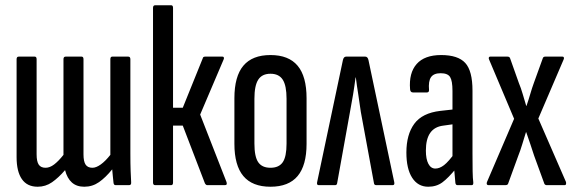

<svg xmlns="http://www.w3.org/2000/svg" viewBox="-20 -703 2181 729"><path d="M123 6Q83 6 63 -23Q43 -52 43 -106V-478Q43 -488 51 -488H112Q119 -488 119 -478V-117Q119 -90 127 -78Q135 -66 153 -66Q169 -66 185.5 -78.5Q202 -91 221 -115V-478Q221 -488 229 -488H290Q297 -488 297 -478V-117Q297 -90 305 -78Q313 -66 331 -66Q345 -66 362.5 -78.5Q380 -91 399 -115V-478Q399 -488 406 -488H467Q475 -488 475 -478V-121Q475 -81 476 -54Q477 -27 478 -11Q479 0 470 0H419Q412 0 411 -9Q410 -20 408.5 -33Q407 -46 406 -60Q381 -29 356 -11.5Q331 6 300 6Q271 6 253 -10Q235 -26 227 -57Q202 -28 177.5 -11Q153 6 123 6Z M840 -12Q844 0 834 0H767Q762 0 758 -7L674 -226H637V-10Q637 0 630 0H569Q561 0 561 -10V-673Q561 -683 569 -683H630Q637 -683 637 -673V-294H674L750 -482Q751 -488 759 -488H825Q829 -488 830 -484.5Q831 -481 829 -477L740 -268Z M1007 6Q938 6 904 -34.5Q870 -75 870 -157V-330Q870 -413 904 -453.5Q938 -494 1007 -494Q1076 -494 1110 -453.5Q1144 -413 1144 -330V-157Q1144 -75 1110 -34.5Q1076 6 1007 6ZM1007 -66Q1039 -66 1053.5 -87Q1068 -108 1068 -158V-328Q1068 -378 1053.5 -400.5Q1039 -423 1007 -423Q975 -423 960.5 -400.5Q946 -378 946 -328V-158Q946 -108 960.5 -87Q975 -66 1007 -66Z M1190 0Q1182 0 1184 -11L1282 -475Q1285 -488 1294 -488H1367Q1376 -488 1379 -475L1477 -11Q1479 0 1471 0H1409Q1401 0 1400 -7L1350 -278Q1346 -309 1340.5 -343Q1335 -377 1331 -409H1330Q1326 -377 1320.5 -343.5Q1315 -310 1309 -279L1260 -7Q1259 0 1252 0Z M1717 0Q1710 0 1709 -9Q1707 -27 1705 -54Q1703 -81 1703 -100L1698 -107V-358Q1698 -396 1689 -410.5Q1680 -425 1653 -425Q1627 -425 1616.5 -410Q1606 -395 1609 -361Q1609 -352 1601 -352H1548Q1538 -352 1537 -364Q1532 -426 1562 -460Q1592 -494 1655 -494Q1719 -494 1746.5 -464Q1774 -434 1774 -359V-121Q1774 -81 1774.5 -53Q1775 -25 1777 -11Q1778 0 1771 0ZM1606 6Q1567 6 1545 -28Q1523 -62 1523 -124Q1523 -192 1553 -233Q1583 -274 1652 -282L1706 -288V-232L1663 -226Q1630 -222 1613.5 -198.5Q1597 -175 1597 -131Q1597 -99 1606.5 -81Q1616 -63 1633 -63Q1649 -63 1666 -76Q1683 -89 1709 -125L1713 -65Q1682 -27 1659.5 -10.5Q1637 6 1606 6Z M1834 0Q1830 0 1828.5 -3.5Q1827 -7 1829 -12L1932 -252L1837 -477Q1835 -481 1836 -484.5Q1837 -488 1841 -488H1907Q1915 -488 1917 -481L1950 -388Q1958 -369 1964.5 -346.5Q1971 -324 1978 -301H1979Q1987 -324 1993.5 -346.5Q2000 -369 2007 -388L2041 -482Q2043 -488 2050 -488H2116Q2120 -488 2121 -484.5Q2122 -481 2120 -477L2024 -253L2129 -12Q2130 -7 2129 -3.5Q2128 0 2124 0H2056Q2050 0 2047 -5L2008 -112Q2001 -133 1993.5 -156Q1986 -179 1978 -201H1977Q1970 -179 1963 -155.5Q1956 -132 1948 -112L1909 -5Q1907 0 1898 0Z"/></svg>

Font: Sofia Sans Extra Condensed Medium
Style: Regular
Weight: 500
Version: Version 4.100